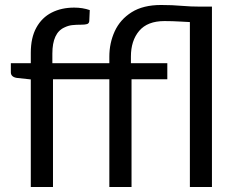

<svg xmlns="http://www.w3.org/2000/svg" viewBox="-20 -750 944 770"><path d="M830 0H741.5V-661.5Q720 -662.5 704.5 -663.5Q686 -664.5 671.8 -665Q657.5 -665.5 639.5 -665.5Q571.5 -665.5 538.2 -626.2Q505 -587 505 -523V-496.5H651V-432H507.5V0H418.5V-432H192.5V0H103.5V-431.5L47.5 -437.5Q23.5 -441.5 23.5 -460V-496.5H103.5V-538Q103.5 -599 125.8 -639.2Q148 -679.5 187.2 -699.5Q226.5 -719.5 277.5 -719.5Q311.5 -719.5 340 -709.5L338 -665Q337 -656 329.2 -653.5Q321.5 -651 307 -651Q284.5 -651 269.2 -649.2Q254 -647.5 238.5 -640Q190 -618.5 190 -535V-496.5H418.5V-523Q418.5 -577.5 440.2 -624.8Q462 -672 508 -701Q554 -730 626 -730Q671.5 -730 710 -726.5Q745.5 -723.5 780.5 -723.5H830Z"/></svg>

Font: Verano Sans
Style: Regular
Weight: 400
Designer: Lukasz Dziedzic with Adam Twardoch and Botio Nikoltchev
Foundry: tyPoland Lukasz Dziedzic
Version: Version 3.001;December 28, 2019;FontCreator 12.0.0.2547 64-b